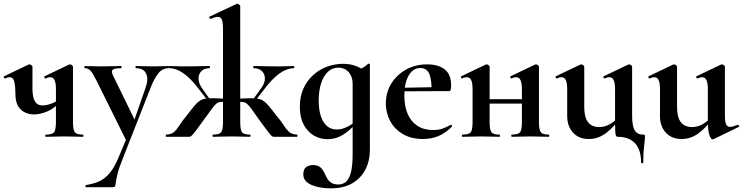

<svg xmlns="http://www.w3.org/2000/svg" viewBox="-30 -746 4050 1047"><path d="M156 -122Q112 -122 83 -149Q54 -176 54 -236Q54 -271 48.5 -298Q43 -325 23 -325Q18 -325 12 -323.5Q6 -322 -2 -318Q-6 -317 -8.5 -323Q-11 -329 -8 -330L126 -394Q129 -395 131 -395Q136 -395 141.5 -390.5Q147 -386 147 -382V-264Q147 -216 160.5 -193.5Q174 -171 202 -171Q225 -171 255.5 -183Q286 -195 304 -213L309 -201Q268 -155 228.5 -138.5Q189 -122 156 -122ZM220 0Q217 0 217 -6Q217 -12 220 -12Q255 -12 265 -25Q275 -38 275 -81V-260Q275 -293 267.5 -309Q260 -325 244 -325Q239 -325 233 -323.5Q227 -322 219 -318Q215 -317 212.5 -323Q210 -329 213 -330L347 -394Q350 -395 352 -395Q357 -395 362.5 -390.5Q368 -386 368 -382V-81Q368 -38 378 -25Q388 -12 422 -12Q425 -12 425 -6Q425 0 422 0Q401 0 375.5 -1Q350 -2 323 -2Q295 -2 268 -1Q241 0 220 0Z M618 109 670 -15 668 40 498 -303Q476 -347 463.5 -360.5Q451 -374 433 -374Q430 -374 430 -380Q430 -386 433 -386Q453 -386 475.5 -385Q498 -384 518 -384Q554 -384 581 -385Q608 -386 630 -386Q633 -386 633 -380Q633 -374 630 -374Q595 -374 585 -366Q575 -358 586 -335L713 -75L676 -16L764 -268Q781 -317 766.5 -345.5Q752 -374 711 -374Q709 -374 709 -380Q709 -386 711 -386Q735 -386 756.5 -385Q778 -384 812 -384Q836 -384 851.5 -385Q867 -386 889 -386Q891 -386 891 -380Q891 -374 889 -374Q855 -374 832.5 -345Q810 -316 791 -267L639 120Q618 172 610.5 203.5Q603 235 601.5 250Q600 265 597 270Q594 275 583 275H439Q436 275 436 269Q436 263 439 263Q479 257 510.5 243Q542 229 568 198Q594 167 618 109Z M1131 0Q1129 0 1129 -6Q1129 -12 1131 -12Q1166 -12 1176 -25Q1186 -38 1186 -81V-589Q1186 -623 1180 -638.5Q1174 -654 1157 -654Q1144 -654 1119 -643Q1116 -642 1113 -648Q1110 -654 1112 -655L1261 -725Q1266 -727 1273 -722Q1280 -717 1280 -712V-81Q1280 -38 1289.5 -25Q1299 -12 1333 -12Q1336 -12 1336 -6Q1336 0 1333 0Q1312 0 1286.5 -1Q1261 -2 1234 -2Q1206 -2 1179.5 -1Q1153 0 1131 0ZM876 0Q874 0 874 -6Q874 -12 876 -12Q904 -13 919 -26Q934 -39 948.5 -62.5Q963 -86 988 -116Q1013 -149 1029 -168Q1045 -187 1059.5 -196.5Q1074 -206 1093.5 -208.5Q1113 -211 1144 -210Q1175 -209 1224 -207L1222 -189Q1193 -191 1177.5 -190.5Q1162 -190 1151 -181.5Q1140 -173 1125.5 -153Q1111 -133 1084 -96Q1056 -57 1040.5 -36.5Q1025 -16 1017.5 -8.5Q1010 -1 1006 -0.5Q1002 0 995 0ZM1108 -191 1049 -267Q1022 -302 995.5 -326Q969 -350 943.5 -362Q918 -374 894 -374Q891 -374 891 -380Q891 -386 894 -386Q910 -386 926.5 -385Q943 -384 971 -384Q1010 -384 1035.5 -384.5Q1061 -385 1079 -385.5Q1097 -386 1112 -386Q1115 -386 1115 -380Q1115 -374 1112 -374Q1084 -374 1068.5 -358.5Q1053 -343 1052.5 -319Q1052 -295 1069 -269L1119 -198ZM1470 0Q1464 0 1459.5 -0.5Q1455 -1 1447.5 -8.5Q1440 -16 1425 -36.5Q1410 -57 1381 -96Q1355 -133 1340.5 -153Q1326 -173 1315 -181.5Q1304 -190 1288 -190.5Q1272 -191 1243 -189L1242 -207Q1291 -209 1322 -210Q1353 -211 1372 -208.5Q1391 -206 1405.5 -196.5Q1420 -187 1436 -168Q1452 -149 1477 -116Q1503 -86 1517.5 -62.5Q1532 -39 1547.5 -26Q1563 -13 1590 -12Q1592 -12 1592 -6Q1592 0 1590 0ZM1358 -191 1346 -198 1397 -269Q1415 -295 1414.5 -319Q1414 -343 1398 -358.5Q1382 -374 1353 -374Q1351 -374 1351 -380Q1351 -386 1353 -386Q1369 -386 1387 -385.5Q1405 -385 1431 -384.5Q1457 -384 1495 -384Q1523 -384 1539.5 -385Q1556 -386 1572 -386Q1575 -386 1575 -380Q1575 -374 1572 -374Q1548 -374 1522.5 -362Q1497 -350 1470.5 -326Q1444 -302 1417 -267Z M1774 281Q1711 281 1667.5 262Q1624 243 1624 205Q1624 176 1640 165Q1656 154 1675 154Q1701 154 1714.5 164.5Q1728 175 1736 191Q1744 207 1752 223Q1760 239 1774.5 249.5Q1789 260 1816 260Q1837 260 1854.5 247Q1872 234 1882.5 198Q1893 162 1893 94V-359Q1921 -366 1940 -373Q1959 -380 1977 -398Q1979 -400 1983 -398.5Q1987 -397 1987 -394V70Q1987 131 1962.5 178.5Q1938 226 1891 253.5Q1844 281 1774 281ZM1755 13Q1715 13 1680.5 -7.5Q1646 -28 1625.5 -67.5Q1605 -107 1605 -164Q1605 -220 1624.5 -263Q1644 -306 1677.5 -336.5Q1711 -367 1753.5 -382.5Q1796 -398 1841 -398Q1879 -398 1910 -386.5Q1941 -375 1966 -352L1893 -288Q1893 -314 1883.5 -334Q1874 -354 1856.5 -365.5Q1839 -377 1815 -377Q1781 -377 1757 -353.5Q1733 -330 1720.5 -290Q1708 -250 1708 -198Q1708 -123 1734 -81.5Q1760 -40 1806 -40Q1826 -40 1844.5 -46.5Q1863 -53 1880 -63.5Q1897 -74 1910 -84L1918 -77Q1897 -56 1873 -35Q1849 -14 1820 -0.5Q1791 13 1755 13Z M2277 12Q2212 12 2166.5 -15Q2121 -42 2097.5 -86.5Q2074 -131 2074 -182Q2074 -241 2103 -289Q2132 -337 2183 -366Q2234 -395 2300 -395Q2359 -395 2394.5 -368Q2430 -341 2430 -280Q2430 -267 2428 -258Q2426 -249 2419 -249H2323Q2325 -306 2312 -340.5Q2299 -375 2262 -375Q2222 -375 2198.5 -334Q2175 -293 2175 -225Q2175 -167 2193 -125Q2211 -83 2246 -60Q2281 -37 2332 -37Q2362 -37 2382.5 -44.5Q2403 -52 2428 -65Q2430 -67 2433.5 -63Q2437 -59 2435 -56Q2398 -19 2359.5 -3.5Q2321 12 2277 12ZM2140 -248 2139 -267 2358 -271V-249Z M2761 0Q2758 0 2758 -6Q2758 -12 2761 -12Q2796 -12 2806 -25Q2816 -38 2816 -81V-260Q2816 -293 2808.5 -309Q2801 -325 2785 -325Q2780 -325 2773.5 -323.5Q2767 -322 2759 -318Q2756 -317 2753.5 -323Q2751 -329 2754 -330L2888 -394Q2890 -395 2893 -395Q2898 -395 2903.5 -390.5Q2909 -386 2909 -382V-81Q2909 -38 2919 -25Q2929 -12 2963 -12Q2965 -12 2965 -6Q2965 0 2963 0Q2942 0 2916.5 -1Q2891 -2 2864 -2Q2836 -2 2809 -1Q2782 0 2761 0ZM2492 0Q2489 0 2489 -6Q2489 -12 2492 -12Q2527 -12 2537 -25Q2547 -38 2547 -81V-260Q2547 -293 2539.5 -309Q2532 -325 2516 -325Q2511 -325 2504.5 -323.5Q2498 -322 2490 -318Q2487 -317 2484.5 -323Q2482 -329 2485 -330L2619 -394Q2621 -395 2624 -395Q2629 -395 2634.5 -390.5Q2640 -386 2640 -382V-81Q2640 -38 2650 -25Q2660 -12 2694 -12Q2696 -12 2696 -6Q2696 0 2694 0Q2673 0 2647.5 -1Q2622 -2 2595 -2Q2567 -2 2540.5 -1Q2514 0 2492 0ZM2592 -181V-205H2861V-181Z M3181 12Q3126 12 3094.5 -23Q3063 -58 3063 -113V-260Q3063 -293 3055.5 -309Q3048 -325 3032 -325Q3021 -325 3007 -318Q3003 -317 3000.5 -323Q2998 -329 3001 -330L3135 -394Q3138 -395 3140 -395Q3145 -395 3150.5 -390.5Q3156 -386 3156 -382V-161Q3156 -107 3176.5 -80Q3197 -53 3239 -53Q3268 -53 3297 -69.5Q3326 -86 3343 -111L3349 -99Q3315 -50 3273 -19Q3231 12 3181 12ZM3466 140Q3466 94 3451.5 63Q3437 32 3408.5 16Q3380 0 3338 0Q3328 0 3326 -18Q3324 -36 3324 -82V-260Q3324 -293 3316.5 -309Q3309 -325 3293 -325Q3282 -325 3267 -318Q3264 -317 3261.5 -323Q3259 -329 3262 -330L3396 -394Q3398 -395 3401 -395Q3406 -395 3411.5 -390.5Q3417 -386 3417 -382V-116Q3417 -59 3431 -35.5Q3445 -12 3476 -12Q3484 -12 3485.5 -10.5Q3487 -9 3487 0Q3487 14 3484.5 31.5Q3482 49 3480 74.5Q3478 100 3478 140Q3478 144 3472 144Q3466 144 3466 140Z M3687 12Q3632 12 3600.5 -23Q3569 -58 3569 -113V-260Q3569 -293 3561.5 -309Q3554 -325 3538 -325Q3527 -325 3513 -318Q3509 -317 3506.5 -323Q3504 -329 3507 -330L3641 -394Q3644 -395 3646 -395Q3651 -395 3656.5 -390.5Q3662 -386 3662 -382V-161Q3662 -107 3682.5 -80Q3703 -53 3745 -53Q3774 -53 3803 -69.5Q3832 -86 3849 -111L3855 -99Q3821 -50 3779 -19Q3737 12 3687 12ZM3923 -382V-116Q3923 -82 3929.5 -68Q3936 -54 3951 -54Q3958 -54 3968.5 -57Q3979 -60 3992 -65Q3996 -67 3999 -61.5Q4002 -56 3999 -54L3861 13Q3859 14 3856 14Q3846 14 3838 -11Q3830 -36 3830 -82V-260Q3830 -293 3822.5 -309Q3815 -325 3799 -325Q3788 -325 3773 -318Q3770 -317 3767.5 -323Q3765 -329 3768 -330L3902 -394Q3904 -395 3907 -395Q3912 -395 3917.5 -390.5Q3923 -386 3923 -382Z"/></svg>

Font: Cormorant Infant Light
Style: Regular
Weight: 300
Designer: Christian Thalmann (Catharsis Fonts)
Foundry: Catharsis Fonts
Version: Version 4.001